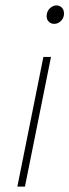

<svg xmlns="http://www.w3.org/2000/svg" viewBox="-20 -688 256 708"><path d="M44 0 140 -478H168L72 0ZM180 -600Q168 -600 160 -608Q152 -616 152 -628Q152 -646 163.5 -657Q175 -668 188 -668Q200 -668 208 -660Q216 -652 216 -638Q216 -622 205 -611Q194 -600 180 -600Z"/></svg>

Font: Source Sans 3 VF
Style: Italic
Weight: 200
Italic angle: -11°
Designer: Paul D. Hunt
Foundry: Adobe Systems Incorporated
Version: Version 3.042;hotconv 1.0.118;makeotfexe 2.5.65603